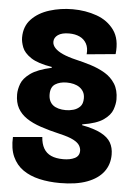

<svg xmlns="http://www.w3.org/2000/svg" viewBox="-57 -719 632 919"><g transform="rotate(5 259.0 -259.0)"><path d="M266 158Q212 158 166.5 147.5Q121 137 88 114Q55 91 37.5 52.5Q20 14 23 -42L163 -54Q165 -22 177.5 0Q190 22 213.5 32.5Q237 43 272 43Q305 43 327 32Q349 21 349 -4Q349 -17 341 -30Q333 -43 311 -54.5Q289 -66 246 -76Q194 -88 152.5 -102Q111 -116 83 -135Q55 -154 40 -181Q25 -208 25 -247Q25 -271 35 -298Q45 -325 78 -349Q111 -373 179 -388V-392Q111 -403 78 -425Q45 -447 35 -473Q25 -499 25 -520Q25 -574 58 -608.5Q91 -643 144 -659.5Q197 -676 255 -676Q317 -676 370.5 -657Q424 -638 455 -595Q486 -552 478 -480L340 -467Q343 -498 331.5 -518.5Q320 -539 298.5 -549Q277 -559 248 -559Q213 -559 194.5 -546Q176 -533 176 -513Q176 -497 189 -483Q202 -469 227.5 -457.5Q253 -446 291 -437Q326 -429 363 -417.5Q400 -406 431.5 -387.5Q463 -369 482 -339Q501 -309 501 -264Q501 -242 491.5 -215Q482 -188 449.5 -165Q417 -142 348 -131V-127Q406 -116 439.5 -98.5Q473 -81 487 -56.5Q501 -32 501 1Q501 49 474.5 84Q448 119 396 138.5Q344 158 266 158ZM264 -192Q281 -192 299.5 -197Q318 -202 331.5 -215.5Q345 -229 345 -256Q345 -274 338 -286.5Q331 -299 319 -307.5Q307 -316 291 -320Q275 -324 257 -324Q224 -324 202 -310Q180 -296 180 -261Q180 -244 185.5 -231Q191 -218 201.5 -209.5Q212 -201 228 -196.5Q244 -192 264 -192Z"/></g></svg>

Font: Bricolage Grotesque 96pt ExtraBold
Style: Regular
Weight: 800
Designer: Mathieu Triay
Foundry: Atelier Triay
Version: Version 1.001;gftools[0.9.33.dev8+g029e19f]